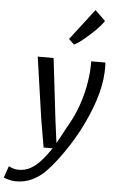

<svg xmlns="http://www.w3.org/2000/svg" viewBox="-162 -930 748 1222"><g transform="rotate(5 212.0 -319.0)"><path d="M-14.9 245.9Q-32 245.9 -53.8 240.6Q-75.5 235.4 -91.5 229.1L-65.5 154.1Q-54.3 159.7 -38.5 165.4Q-22.7 171 -1.7 171Q39 171 72.7 152.7Q106.4 134.4 137.7 99.7Q169.1 65 202.4 16.1H144.4L113.8 -162.8L56.8 -557H158.2L203.9 -167.8L223.4 -19.6Q239.1 -47.6 253.2 -73.4Q267.2 -99.1 279.8 -123.1Q313.1 -179.1 337.2 -238.2Q361.2 -297.3 376 -360Q390.7 -422.8 396.7 -489.5Q397.7 -503.3 398.1 -520.8Q398.6 -538.3 398.9 -557H489.3Q490.5 -542.8 490.5 -524.5Q490.4 -506.1 489.4 -490.7Q485 -405.6 453.4 -309.7Q421.7 -213.8 369.1 -113.8Q344.4 -66.6 311.5 -15.1Q278.5 36.4 242.2 84Q205.9 131.6 170.5 167.3Q139.1 198.7 92.5 222.3Q45.8 245.9 -14.9 245.9ZM279.9 -653.6 245.4 -686.2 397.4 -884.1 463.4 -820.5Q455.9 -807.7 439.6 -788.9Q423.3 -770.1 401.9 -749.2Q380.5 -728.4 357.8 -709Q335.1 -689.6 314.7 -674.7Q294.2 -659.8 279.9 -653.6Z"/></g></svg>

Font: Merriweather Sans Variable Regular
Style: Italic
Weight: 300
Italic angle: -8°
Designer: Eben Sorkin
Foundry: Eben Sorkin
Version: Version 2.001